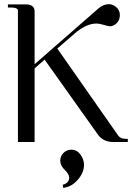

<svg xmlns="http://www.w3.org/2000/svg" viewBox="-20 -681 652 921"><path d="M283 220 281 205Q293 203 302.5 194Q312 185 312 171Q312 155 290.5 134Q269 113 269 90Q269 68 284.5 52.5Q300 37 322 37Q349 37 366 60.5Q383 84 383 110Q383 147 353 181.5Q323 216 283 220ZM66 -630Q66 -645 31 -645H18V-660H103Q146 -660 146 -626V-373L454 -642Q477 -661 503 -661Q521 -661 538 -646.5Q555 -632 555 -608Q555 -585 540 -570Q525 -555 507 -555Q500 -555 478.5 -561.5Q457 -568 441 -568Q399 -568 347 -528L255 -448L544 -35Q556 -15 583 -15H593V0H522Q478 0 452 -32L194 -395L146 -353V0H66Z"/></svg>

Font: kawoszeh
Style: Medium
Weight: 500
Version: Version 000.030